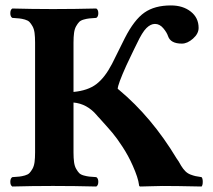

<svg xmlns="http://www.w3.org/2000/svg" viewBox="-20 -678 776 700"><path d="M435.1 -539.1Q469.2 -606 506.6 -632.1Q543.9 -658.2 603 -658.2Q647 -658.2 675.5 -635.7Q704.1 -613.3 704.1 -576.2Q704.1 -555.2 683.6 -537.1Q663.1 -519 643.1 -519Q602.1 -519 592.8 -545.9Q588.4 -559.6 575.2 -575.2Q562 -590.8 544.9 -590.8Q529.3 -590.8 513.9 -575.7Q498.5 -560.5 479 -519Q476.1 -512.7 469.5 -499.8Q462.9 -486.8 460 -480L440.9 -439.9Q409.2 -369.6 409.2 -354Q410.2 -353 413.1 -351.1Q533.2 -251 624 -100.1Q630.9 -91.3 640.1 -74.2Q647.5 -62 655.5 -54Q663.6 -45.9 674.3 -41.7Q685.1 -37.6 692.9 -35.9Q700.7 -34.2 714.8 -32.2Q719.2 -27.8 719.2 -15.1Q719.2 -2.4 714.8 2Q621.1 0 573.2 0Q560.1 0.5 530.3 1Q500.5 1.5 492.2 2Q486.8 2 486.8 -3.9Q483.9 -29.3 463.9 -74.2Q448.2 -109.9 427 -142.3Q405.8 -174.8 390.1 -193.4Q374.5 -211.9 341.8 -248Q338.9 -251 336.9 -253.2Q335 -255.4 333 -257.8Q297.4 -299.8 248 -304.2V-122.1Q248 -101.6 250 -86.9Q252 -72.3 257.6 -62.5Q263.2 -52.7 268.6 -47.1Q273.9 -41.5 285.2 -38.3Q296.4 -35.2 305.4 -34.2Q314.5 -33.2 331.1 -32.2Q338.4 -27.8 338.4 -15.1Q338.4 -2.4 331.1 2Q251 0 179.2 0H167Q97.2 0 24.9 2Q17.6 -2.4 17.6 -15.1Q17.6 -27.8 24.9 -32.2Q41.5 -33.2 50.5 -34.2Q59.6 -35.2 70.8 -38.3Q82 -41.5 87.4 -47.1Q92.8 -52.7 98.4 -62.5Q104 -72.3 106 -86.9Q107.9 -101.6 107.9 -122.1V-522.9Q107.9 -543.5 106 -558.1Q104 -572.8 98.4 -582.5Q92.8 -592.3 87.4 -597.9Q82 -603.5 70.8 -606.7Q59.6 -609.9 50.5 -610.8Q41.5 -611.8 24.9 -612.8Q17.6 -617.2 17.6 -629.9Q17.6 -642.6 24.9 -647Q97.2 -645 167 -645H179.2Q251 -645 331.1 -647Q338.4 -642.6 338.4 -629.9Q338.4 -617.2 331.1 -612.8Q314.5 -611.8 305.4 -610.8Q296.4 -609.9 285.2 -606.7Q273.9 -603.5 268.6 -597.9Q263.2 -592.3 257.6 -582.5Q252 -572.8 250 -558.1Q248 -543.5 248 -522.9V-342.8Q300.3 -347.7 331.3 -371.3Q362.3 -395 388.2 -444.8Z"/></svg>

Font: Common Serif
Style: Bold
Weight: 700
Designer: Philipp H. Poll, Khaled Hosny
Foundry: Stefan Peev, Context Ltd.
Version: Version 1.026